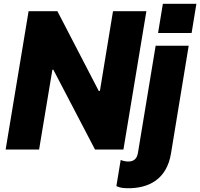

<svg xmlns="http://www.w3.org/2000/svg" viewBox="-20 -786 1052 1009"><path d="M835.9 -766 810.7 -612.6H986.9L1012.1 -766ZM749.3 -727.3H573.9L505 -308.2H498.9L281.6 -727.3H130.3L9.6 0H185.4L255.3 -419.7H260.3L479.4 0H628.6ZM647.7 203.1C762.4 205.3 856.5 155.5 878.6 20.6L971.6 -545.5H797.9L705.3 14.9C701.7 36.2 693.5 62.9 654.1 62.9C637.4 62.9 621.4 57.9 614.3 54.3L591.6 191.8C606.5 199.2 620 202.4 647.7 203.1Z"/></svg>

Font: TID UI Extra Bold
Style: Italic
Weight: 800
Italic angle: -9.39999°
Designer: The TID Project Authors
Foundry: Bakken & Bæck
Version: Version 1.001;hotconv 1.0.109;makeotfexe 2.5.65596